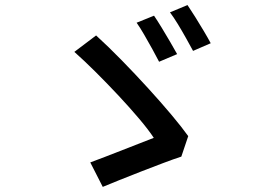

<svg xmlns="http://www.w3.org/2000/svg" viewBox="-20 -771 1040 759"><path d="M588.9 -709Q601.6 -690.4 618.9 -662.1Q636.2 -633.8 652.8 -605.2Q669.4 -576.7 680.2 -557.1L608.9 -526.9Q598.1 -547.9 582.3 -576.7Q566.4 -605.5 550 -633.8Q533.7 -662.1 520 -681.2ZM721.2 -751Q733.9 -732.4 751.5 -704.3Q769 -676.3 785.9 -647.9Q802.7 -619.6 813 -600.1L743.2 -569.8Q731.4 -591.3 715.6 -619.9Q699.7 -648.4 682.9 -676Q666 -703.6 651.9 -722.2ZM696.8 -151.9Q666.5 -142.1 624.5 -126.2Q582.5 -110.4 537.4 -92.8Q492.2 -75.2 452.1 -59.1Q412.1 -43 386.2 -32.2L336.9 -128.9Q360.4 -137.7 394.3 -150.6Q428.2 -163.6 464.8 -178Q501.5 -192.4 534.2 -205.1Q566.9 -217.8 587.9 -226.1Q567.9 -256.8 530.8 -300.8Q493.7 -344.7 448.5 -393.1Q403.3 -441.4 357.7 -486.8Q312 -532.2 273.9 -565.9L359.9 -630.9Q407.7 -587.4 460.9 -533Q514.2 -478.5 565.2 -422.6Q616.2 -366.7 658 -316.9Q699.7 -267.1 724.1 -232.9Z"/></svg>

Font: Source Han Sans CN Medium
Style: Regular
Weight: 500
Designer: Ryoko NISHIZUKA  (kana, bopomofo & ideographs); Paul D. Hunt (Latin, Greek & Cyrillic); Sandoll Communications , Soo-you
Foundry: Adobe
Version: Version 2.004;hotconv 1.0.118;makeotfexe 2.5.65603